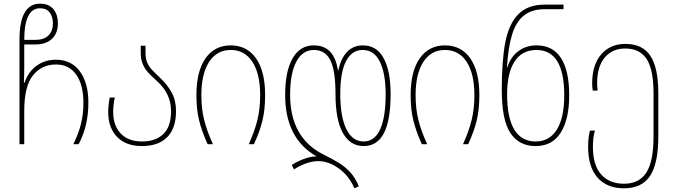

<svg xmlns="http://www.w3.org/2000/svg" viewBox="-20 -785 3683 1045"><path d="M86 -569Q86 -765 198 -765Q245 -765 270 -736Q295 -707 295 -657Q295 -604 262.5 -573.5Q230 -543 173 -543H112V-428Q112 -374 110 -334H113Q134 -395 179.5 -427.5Q225 -460 285 -460Q367 -460 414 -397.5Q461 -335 461 -226Q461 -100 408 0H379Q407 -56 420.5 -109.5Q434 -163 434 -226Q434 -323 395 -378.5Q356 -434 285 -434Q207 -434 159.5 -375Q112 -316 112 -182V0H86ZM173 -568Q219 -568 243.5 -592Q268 -616 268 -657Q268 -694 250.5 -717Q233 -740 198 -740Q112 -740 112 -568Z M569 -175Q569 -210 577 -254H605Q596 -215 596 -175Q596 -102 637 -58.5Q678 -15 753 -15Q827 -15 869 -55.5Q911 -96 911 -180Q911 -276 833 -345Q801 -374 784 -393Q767 -412 756.5 -437.5Q746 -463 746 -497V-536H772V-497Q772 -466 781 -445Q790 -424 803.5 -409Q817 -394 850 -363Q892 -323 915 -280.5Q938 -238 938 -180Q938 -87 890 -38.5Q842 10 753 10Q665 10 617 -40Q569 -90 569 -175Z M1049 -267Q1049 -397 1098.5 -467.5Q1148 -538 1236 -538Q1324 -538 1373.5 -467.5Q1423 -397 1423 -267Q1423 -189 1408.5 -129Q1394 -69 1362 0H1334Q1366 -71 1381 -132Q1396 -193 1396 -267Q1396 -383 1354 -448Q1312 -513 1236 -513Q1160 -513 1118 -448Q1076 -383 1076 -267Q1076 -192 1091.5 -131Q1107 -70 1139 0H1110Q1078 -71 1063.5 -130.5Q1049 -190 1049 -267Z M1713 92Q1651 92 1580 137L1568 113Q1597 94 1633 80.5Q1669 67 1703 66Q1532 -31 1532 -268Q1532 -397 1572.5 -467.5Q1613 -538 1687 -538Q1745 -538 1777 -503.5Q1809 -469 1819 -403H1822Q1835 -467 1869 -502.5Q1903 -538 1955 -538Q2030 -538 2068 -468.5Q2106 -399 2106 -273Q2106 -130 2069.5 -60Q2033 10 1959 10Q1886 10 1846 -61.5Q1806 -133 1806 -274Q1806 -401 1778 -457Q1750 -513 1688 -513Q1627 -513 1593 -449.5Q1559 -386 1559 -268Q1559 -152 1604.5 -70.5Q1650 11 1739 55Q1793 82 1826 102.5Q1859 123 1886.5 153Q1914 183 1933 229L1909 240Q1879 171 1823.5 131.5Q1768 92 1713 92ZM2079 -272Q2079 -385 2047.5 -449Q2016 -513 1954 -513Q1895 -513 1863.5 -452.5Q1832 -392 1832 -274Q1832 -150 1865 -82.5Q1898 -15 1959 -15Q2019 -15 2049 -81Q2079 -147 2079 -272Z M2215 -267Q2215 -397 2264.5 -467.5Q2314 -538 2402 -538Q2490 -538 2539.5 -467.5Q2589 -397 2589 -267Q2589 -189 2574.5 -129Q2560 -69 2528 0H2500Q2532 -71 2547 -132Q2562 -193 2562 -267Q2562 -383 2520 -448Q2478 -513 2402 -513Q2326 -513 2284 -448Q2242 -383 2242 -267Q2242 -192 2257.5 -131Q2273 -70 2305 0H2276Q2244 -71 2229.5 -130.5Q2215 -190 2215 -267Z M2711 -295Q2711 -456 2730.5 -556Q2750 -656 2801.5 -708Q2853 -760 2946 -760H3047V-735H2946Q2875 -735 2832 -701Q2789 -667 2767.5 -598Q2746 -529 2739 -418H2741Q2759 -475 2801 -506.5Q2843 -538 2900 -538Q2989 -538 3033.5 -469Q3078 -400 3078 -265Q3078 -138 3032.5 -64Q2987 10 2895 10Q2805 10 2758 -61Q2711 -132 2711 -295ZM3051 -266Q3051 -513 2900 -513Q2821 -513 2780.5 -450Q2740 -387 2740 -271Q2740 -145 2779 -80Q2818 -15 2895 -15Q2971 -15 3011 -80Q3051 -145 3051 -266Z M3181 15Q3181 -38 3191 -74H3218Q3207 -38 3207 15Q3207 114 3252 164.5Q3297 215 3376 215Q3459 215 3498 154Q3537 93 3537 -41V-277Q3537 -405 3500 -463Q3463 -521 3383 -521Q3313 -521 3271.5 -472Q3230 -423 3230 -332Q3230 -309 3233 -292H3206Q3203 -312 3203 -332Q3203 -432 3252 -489Q3301 -546 3384 -546Q3477 -546 3520 -481Q3563 -416 3563 -277V-41Q3563 105 3518 172.5Q3473 240 3376 240Q3284 240 3232.5 182Q3181 124 3181 15Z"/></svg>

Font: Noto Sans Georgian Thin Narrow
Style: Regular
Weight: 250
Width: 4
Designer: Monotype Design team
Foundry: Monotype Imaging Inc.
Version: Version 1.000